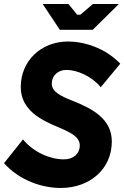

<svg xmlns="http://www.w3.org/2000/svg" viewBox="-24 -920 617 953"><path d="M277 13C422 13 531 -81 531 -218C531 -329 436 -380 338 -419C272 -445 233 -466 233 -505C233 -544 263 -573 306 -573C360 -573 433 -540 476 -487L573 -604C496 -684 391 -714 314 -714C179 -714 79 -617 79 -488C79 -374 179 -324 269 -287C325 -263 372 -241 372 -198C372 -157 341 -129 293 -129C225 -129 143 -164 90 -228L-4 -110C75 -22 188 13 277 13ZM273 -772H436L566 -900H437L375 -847H359L316 -900H188Z"/></svg>

Font: Fixel Text 20240404
Style: Bold Italic
Weight: 700
Width: 4
Italic angle: -10°
Designer: AlfaBravo + MacPaw
Foundry: Kyrylo Tkachov, Marchela Mozhyna, Serhii Makarenko, Maria Weinstein, Zakhar Kryvoshyya
Version: Version 1.211;Glyphs 3.2 (3225)